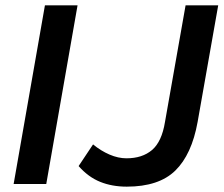

<svg xmlns="http://www.w3.org/2000/svg" viewBox="-20 -688 836 718"><path d="M31 0 148 -668H270L153 0ZM454 10Q399 10 354.5 -8Q310 -26 274 -67L328 -148Q357 -124 389.5 -110Q422 -96 453 -96Q512 -96 548.5 -127Q585 -158 597 -232L674 -668H796L719 -232Q697 -110 635.5 -50Q574 10 454 10Z"/></svg>

Font: Gantari SemiBold
Style: Italic
Weight: 600
Italic angle: -10°
Designer: Anugrah Pasau
Foundry: Lafontype
Version: Version 1.000